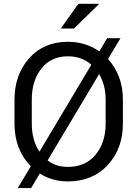

<svg xmlns="http://www.w3.org/2000/svg" viewBox="-20 -940 720 1006"><path d="M367.5 -790.5H298.5L390.5 -920H500ZM143 45.5H73L141.5 -69Q56 -155.5 56 -292.5V-418Q56 -548.5 132.8 -634.8Q209.5 -721 335.5 -721Q428 -721 500.5 -671L541.5 -740H611.5L546 -631Q624 -544 624 -418V-292.5Q624 -161.5 544.8 -75.5Q465.5 10.5 335.5 10.5Q253.5 10.5 188.5 -31ZM187 -145.5 458.5 -601Q408.5 -645 335.5 -645Q247.5 -645 197 -581Q146.5 -517 146.5 -419V-292.5Q146.5 -205 187 -145.5ZM335.5 -65.5Q428 -65.5 480.8 -129.2Q533.5 -193 533.5 -292.5V-419Q533.5 -493 499.5 -552L229.5 -99.5Q273 -65.5 335.5 -65.5Z"/></svg>

Font: Roberto Sans
Style: Regular
Weight: 400
Designer: Google (font) & Cristiano Sobral (main changes)
Version: Version 1.500; ttfautohint (v1.8.4.7-5d5b-dirty)